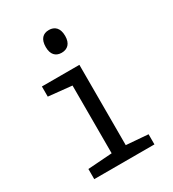

<svg xmlns="http://www.w3.org/2000/svg" viewBox="-185 -866 870 967"><g transform="rotate(-30 250.0 -382.5)"><path d="M252 -633C286 -633 309 -654 309 -698C309 -744 286 -765 252 -765C218 -765 196 -744 196 -698C196 -655 217 -633 252 -633ZM75 0H425V-59L298 -69V-536H80V-477L216 -463V-69L75 -59Z"/></g></svg>

Font: Noto Sans Mono ExtraCondensed
Style: Regular
Weight: 400
Width: 2
Designer: Monotype Design Team
Foundry: Monotype Imaging Inc.
Version: Version 2.014